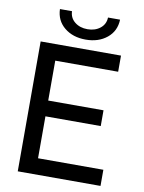

<svg xmlns="http://www.w3.org/2000/svg" viewBox="-96 -953 762 1019"><g transform="rotate(10 285.0 -443.5)"><path d="M518 -87H166V-313H464V-398H166V-613H505V-700H72V0H518ZM190.5 -788C220.8 -763.3 259 -751 305 -751C351 -751 389.2 -763.3 419.5 -788C449.8 -812.7 465.7 -845.7 467 -887H402C401.3 -863 391.8 -843.7 373.5 -829C355.2 -814.3 332.3 -807 305 -807C277.7 -807 254.8 -814.3 236.5 -829C218.2 -843.7 208.7 -863 208 -887H143C144.3 -845.7 160.2 -812.7 190.5 -788Z"/></g></svg>

Font: Rookery
Style: Regular
Weight: 400
Designer: Ryan Kimball / Julieta Ulanovsky
Foundry: Motorola Mobility LLC.
Version: Version 1.0